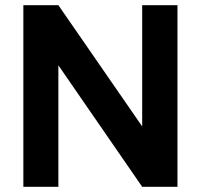

<svg xmlns="http://www.w3.org/2000/svg" viewBox="-20 -720 774 740"><path d="M528 0 70 -664V-700H205L664 -36V0ZM70 0V-700H205V0ZM528 0V-700H664V0Z"/></svg>

Font: Fustat ExtraBold
Style: Regular
Weight: 800
Designer: Mohamed Gaber, Khaled Hosny, Laura Garcia Mut
Foundry: Kief Type Foundry, Alif Type Foundry, Hard Type Foundry
Version: Version 1.007